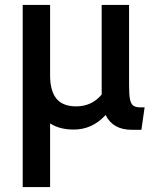

<svg xmlns="http://www.w3.org/2000/svg" viewBox="-20 -516 648 778"><path d="M72 -496H183V-211Q183 -148 208.5 -116.5Q234 -85 289 -85Q352 -85 392 -133V-496H503V-171Q503 -134 506.5 -115Q510 -96 519.5 -88.5Q529 -81 548 -81H566L553 10H515Q437 10 408 -50Q354 9 279 9Q221 9 183 -16V242H72Z"/></svg>

Font: Cabin SemiBold
Style: Regular
Weight: 600
Designer: Pablo Impallari
Foundry: Pablo Impallari. http://www.impallari.com Igino Marini. http://www.ikern.com
Version: Version 2.001